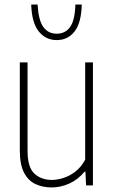

<svg xmlns="http://www.w3.org/2000/svg" viewBox="-20 -814 500 843"><path d="M207 9Q167.5 9 135.8 -5.8Q104 -20.5 85.5 -56Q67 -91.5 67 -154V-540H101V-152Q101 -79.5 131 -51.8Q161 -24 208 -24Q230 -24 257.2 -32.2Q284.5 -40.5 310.2 -60Q336 -79.5 354 -113V-540H388V0H358L355 -60H351Q322 -25 284 -8Q246 9 207 9ZM229 -638Q180.5 -638 150 -676.2Q119.5 -714.5 117 -794H145Q149 -725 170.2 -695.5Q191.5 -666 229 -666Q266.5 -666 287.8 -695.5Q309 -725 311 -794H339Q337 -714 307.5 -676Q278 -638 229 -638Z"/></svg>

Font: Encode Sans Cnd Th
Style: Regular
Weight: 100
Width: 3
Designer: Multiple Designers
Foundry: Impallari Type
Version: Version 3.002; ttfautohint (v1.8.3) -l 8 -r 50 -G 200 -x 14 